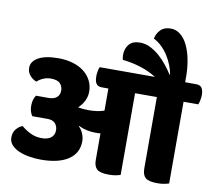

<svg xmlns="http://www.w3.org/2000/svg" viewBox="-96 -1038 1308 1162"><g transform="rotate(10 558.0 -457.0)"><path d="M1014 -502V0Q1003 4 985 7.5Q967 11 943 11Q889 11 869.5 -6.5Q850 -24 850 -63V-502H716V0Q705 4 687 7.5Q669 11 645 11Q591 11 571.5 -6.5Q552 -24 552 -63V-227Q544 -225 536 -225Q528 -225 520 -225Q493 -225 466 -231Q439 -237 418 -248L416 -245Q432 -231 442 -207Q452 -183 452 -160Q452 -87 392.5 -47Q333 -7 224 -7Q190 -7 155 -12.5Q120 -18 91 -30Q62 -42 43.5 -61.5Q25 -81 25 -109Q25 -141 43 -161.5Q61 -182 81 -188Q102 -169 134.5 -152.5Q167 -136 205 -136Q244 -136 264 -152.5Q284 -169 284 -198Q284 -223 268.5 -240Q253 -257 222 -257H128Q120 -267 115 -283Q110 -299 110 -319Q110 -340 115 -356Q120 -372 128 -383H206Q238 -383 255.5 -398Q273 -413 273 -440Q273 -465 256.5 -483Q240 -501 198 -501Q175 -501 153 -491.5Q131 -482 115 -467Q89 -478 73.5 -497.5Q58 -517 58 -543Q58 -582 100.5 -606Q143 -630 224 -630Q272 -630 312 -618Q352 -606 380.5 -584Q409 -562 425 -531Q441 -500 441 -463Q441 -432 427 -404.5Q413 -377 391 -358Q422 -352 456 -352Q480 -352 504 -355Q528 -358 552 -366V-502H512Q487 -502 477 -517.5Q467 -533 467 -563Q467 -575 470 -593Q473 -611 478 -620H817Q773 -648 719.5 -665Q666 -682 608 -688Q606 -695 605 -703Q604 -711 604 -718Q604 -757 626 -783Q648 -809 693 -809Q727 -809 757.5 -793.5Q788 -778 815 -754Q842 -730 864 -702Q886 -674 902 -649L905 -650Q901 -676 889.5 -705.5Q878 -735 861 -762Q844 -789 821 -811.5Q798 -834 771 -847Q776 -878 798.5 -901.5Q821 -925 861 -925Q895 -925 921.5 -903.5Q948 -882 966 -844.5Q984 -807 993.5 -757.5Q1003 -708 1003 -652V-620H1071Q1095 -620 1105.5 -605Q1116 -590 1116 -561Q1116 -548 1112.5 -529.5Q1109 -511 1104 -502Z"/></g></svg>

Font: Baloo 2 ExtraBold
Style: Regular
Weight: 800
Designer: Sarang Kulkarni and Ek Type
Foundry: Ek Type
Version: Version 1.640;hotconv 1.0.111;makeotfexe 2.5.65597; ttfautoh